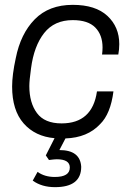

<svg xmlns="http://www.w3.org/2000/svg" viewBox="-20 -561 562 792"><path d="M207 211Q152 211 115 184L135 148Q164 169 206 169Q268 169 268 130Q268 96 214 96Q205 96 182 99L169 80L205 9Q125 2 77.5 -52Q30 -106 30 -204Q30 -252 45 -321Q65 -422 123.5 -481.5Q182 -541 280 -541Q374 -541 423 -495.5Q472 -450 472 -379Q472 -357 468 -336H401Q403 -351 403 -365Q403 -417 373 -447.5Q343 -478 280 -478Q204 -478 162 -424.5Q120 -371 108 -279Q101 -229 101 -206Q101 -137 132.5 -94.5Q164 -52 234 -52Q361 -52 380 -184H448Q436 -91 393 -49Q341 7 250 10L225 58Q311 58 315 127Q315 211 207 211Z"/></svg>

Font: Tanohe Sans
Style: Italic
Weight: 400
Designer: Village Type and Design LLC & Cristiano Sobral
Foundry: Cooper Hewitt Smithsonian Design Museum
Version: Version 1.00;September 29, 2021;FontCreator 13.0.0.2655 64-b